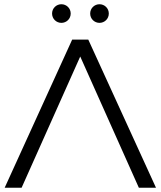

<svg xmlns="http://www.w3.org/2000/svg" viewBox="-20 -887 759 907"><path d="M359 -620 636 0H717L397 -700H321L2 0H82ZM450 -779C474 -779 494 -798 494 -823C494 -848 474 -867 450 -867C426 -867 406 -848 406 -823C406 -798 426 -779 450 -779ZM270 -779C294 -779 314 -798 314 -823C314 -848 294 -867 270 -867C246 -867 226 -848 226 -823C226 -798 246 -779 270 -779Z"/></svg>

Font: Montserrat-Alt1
Style: Regular
Weight: 400
Designer: Differentunic
Foundry: Differentunic
Version: Version 7.222